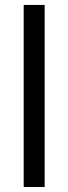

<svg xmlns="http://www.w3.org/2000/svg" viewBox="-20 -747 273 767"><path d="M74.6 -727.3H158.4V0H74.6Z"/></svg>

Font: Riot Sans
Style: Regular
Weight: 400
Designer: Rasmus Andersson
Foundry: rsms
Version: Version 4.001